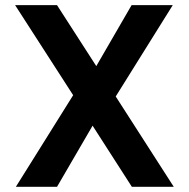

<svg xmlns="http://www.w3.org/2000/svg" viewBox="-20 -718 726 738"><path d="M38.1 -698.2H199.2L350.1 -463.9L485.8 -698.2H644L424.8 -347.2L647.9 0H486.8L335.9 -234.9L199.2 0H41L261.2 -352.1Z"/></svg>

Font: Poppins SemiBold
Style: Regular
Weight: 600
Designer: Ninad Kale (Devanagari), Jonny Pinhorn (Latin)
Foundry: Indian Type Foundry
Version: 4.004